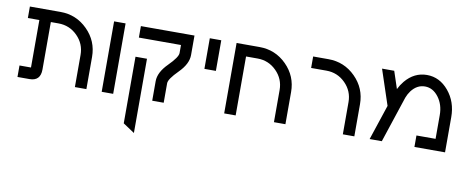

<svg xmlns="http://www.w3.org/2000/svg" viewBox="-61 -722 2946 1206"><g transform="rotate(10 1412.5 -119.5)"><path d="M244.1 -449.2Q345.2 -449.2 416.7 -377.7Q488.3 -306.2 488.3 -205.1V0H415V-205.1Q415 -275.9 365 -325.9Q314.9 -376 244.1 -376H195.3V-73.2Q195.3 0 125.5 0H48.8V-73.2H122.1V-376H48.8V-449.2Z M659.2 0H585.9V-449.2H659.2Z M1098.6 -449.2V-324.7Q1098.6 -268.1 1040 -209.5Q981.4 -150.9 981.4 -124.5V0H908.2V-124.5Q908.2 -181.2 966.8 -239.7Q1025.4 -298.3 1025.4 -324.7V-376H756.8V-449.2ZM830.1 219.7 756.8 170.9V-253.9H830.1Z M1269.5 -253.9H1196.3V-449.2H1269.5Z M1513.7 -449.2Q1614.7 -449.2 1686.3 -377.7Q1757.8 -306.2 1757.8 -205.1V0H1684.6V-205.1Q1684.6 -275.9 1634.5 -325.9Q1584.5 -376 1513.7 -376H1440.4V0H1367.2V-449.2Z M2197.3 -205.1V0H2124V-205.1Q2124 -275.9 2074 -325.9Q2023.9 -376 1953.1 -376H1855.5V-449.2H1953.1Q2054.2 -449.2 2125.7 -377.7Q2197.3 -306.2 2197.3 -205.1Z M2409.2 -338.9Q2422.4 -366.2 2442.4 -390.6Q2499.5 -459 2580.6 -459Q2661.6 -459 2718.8 -390.4Q2775.9 -321.8 2775.9 -224.6V0H2580.6V-73.2H2702.6V-224.6Q2702.6 -291.5 2667 -338.6Q2631.3 -385.7 2580.6 -385.7Q2529.8 -385.7 2494.1 -338.9Q2479 -318.4 2470.2 -294.9L2372.6 0H2294.9L2369.6 -224.6L2294.9 -449.2H2372.6Z"/></g></svg>

Font: Catrinity
Style: Regular
Weight: 400
Designer: Alexander Lange
Foundry: High-Logic / Made with FontCreator
Version: Version 2.090;May 20, 2024;FontCreator 15.0.0.2974 64-bit